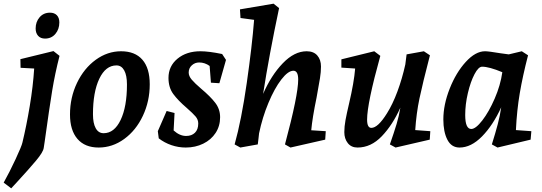

<svg xmlns="http://www.w3.org/2000/svg" viewBox="-68 -790 2949 1045"><path d="M54 -14Q76 -105 94 -213Q112 -321 118 -417L44 -421L43 -468L223 -512L256 -486Q231 -388 216 -296.5Q201 -205 175 -18L170 15Q167 38 128 84.5Q89 131 20 206L-7 235L-48 204Q-16 147 17 76Q50 5 54 -14ZM126 -635Q126 -671 147.5 -696Q169 -721 204 -721Q228 -721 241.5 -707Q255 -693 255 -668Q255 -631 233.5 -605.5Q212 -580 177 -580Q153 -580 139.5 -595Q126 -610 126 -635Z M313 -167Q313 -259 351 -338.5Q389 -418 453 -464.5Q517 -511 591 -511Q667 -511 707 -465Q747 -419 747 -331Q747 -239 709.5 -159.5Q672 -80 608 -33.5Q544 13 469 13Q394 13 353.5 -34Q313 -81 313 -167ZM623 -330Q623 -380 608 -407Q593 -434 566 -434Q507 -434 472.5 -361.5Q438 -289 438 -168Q438 -119 453 -92Q468 -65 496 -65Q554 -65 588.5 -137Q623 -209 623 -330Z M796 -37 791 -76 839 -186 882 -175 877 -80Q910 -50 945 -50Q975 -50 993 -67.5Q1011 -85 1011 -118Q1011 -139 996.5 -156Q982 -173 949 -202Q901 -243 875 -278.5Q849 -314 849 -366Q849 -430 898 -470.5Q947 -511 1023 -511Q1068 -511 1141 -496L1162 -464L1126 -337L1080 -340L1073 -431Q1047 -450 1016 -450Q993 -450 976 -434.5Q959 -419 959 -395Q959 -376 975.5 -356.5Q992 -337 1027 -307Q1077 -265 1103.5 -230.5Q1130 -196 1130 -152Q1130 -104 1105.5 -66.5Q1081 -29 1038 -8Q995 13 943 13Q903 13 865 0Q827 -13 796 -37Z M1315 -682 1241 -692 1238 -739 1421 -770 1451 -746Q1397 -491 1364 -279Q1408 -380 1471 -445.5Q1534 -511 1601 -511Q1639 -511 1659 -488Q1679 -465 1679 -428Q1679 -398 1673.5 -364Q1668 -330 1655 -259Q1632 -148 1626 -81L1705 -76L1702 -30L1513 13L1483 -4Q1555 -272 1555 -357Q1555 -405 1529 -405Q1500 -405 1463 -357Q1426 -309 1393 -230Q1360 -151 1342 -64L1339 -37L1335 -4L1240 13L1209 -4Q1246 -136 1275 -338Q1304 -540 1315 -682Z M1806 -71Q1806 -101 1812.5 -136.5Q1819 -172 1832 -227Q1859 -342 1865 -417L1790 -422V-467L1969 -511L2002 -486Q1930 -227 1930 -139Q1930 -94 1953 -94Q1989 -94 2038 -173Q2069 -222 2095 -292Q2121 -362 2138 -439L2145 -494L2239 -511L2272 -489Q2232 -335 2215 -254Q2198 -173 2192 -82L2274 -76L2271 -30L2085 13L2054 -4Q2077 -70 2090.5 -115Q2104 -160 2111 -204Q2069 -110 2010 -48.5Q1951 13 1878 13Q1844 13 1825 -11Q1806 -35 1806 -71Z M2345 -140Q2345 -220 2379.5 -307.5Q2414 -395 2467 -453Q2520 -511 2572 -511Q2591 -511 2657 -500L2701 -494L2772 -511L2806 -489Q2777 -377 2761 -283Q2745 -189 2740 -82L2824 -76L2820 -30L2640 13L2609 -4Q2629 -68 2641 -113.5Q2653 -159 2660 -206Q2615 -108 2555.5 -47.5Q2496 13 2433 13Q2389 13 2367 -29.5Q2345 -72 2345 -140ZM2497 -88Q2521 -88 2557 -134.5Q2593 -181 2624.5 -253.5Q2656 -326 2666 -397Q2594 -427 2556 -427Q2536 -427 2514.5 -386Q2493 -345 2478.5 -283.5Q2464 -222 2464 -164Q2464 -88 2497 -88Z"/></svg>

Font: Andada Pro
Style: Bold Italic
Weight: 700
Italic angle: -7°
Designer: Carolina Giovagnoli
Foundry: Huerta Tipografica
Version: Version 3.005; ttfautohint (v1.8.4)